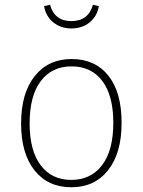

<svg xmlns="http://www.w3.org/2000/svg" viewBox="-20 -780 602 810"><path d="M105 -259Q105 -145 151.5 -83Q198 -21 281 -21Q363 -21 410.5 -83Q458 -145 458 -262Q458 -377 411.5 -438.5Q365 -500 282 -500Q199 -500 152 -438Q105 -376 105 -259ZM282 -531Q381 -531 437 -461Q493 -391 493 -262Q493 -134 436 -62Q379 10 281 10Q182 10 125.5 -61.5Q69 -133 69 -259Q69 -387 126.5 -459Q184 -531 282 -531ZM281 -660Q236 -660 204.5 -686Q173 -712 166 -754L191 -760Q210 -691 281 -691Q353 -691 372 -760L397 -754Q390 -712 358.5 -686Q327 -660 281 -660Z"/></svg>

Font: FiraSans
Style: Regular
Weight: 200
Designer: Carrois Corporate & Edenspiekermann AG
Foundry: Carrois Corporate GbR & Edenspiekermann AG
Version: Version 3.106;PS 003.106;hotconv 1.0.70;makeotf.lib2.5.58329